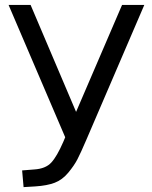

<svg xmlns="http://www.w3.org/2000/svg" viewBox="-20 -559 615 775"><path d="M472.7 -539.1H562.5L329.1 3.9Q305.7 58.6 292.5 84Q279.3 109.4 255.4 138.2Q231.4 167 200.7 178.7Q169.9 190.4 123 193.4L75.2 196.3L69.3 128.9L118.2 125Q164.1 122.1 187 97.2Q210 72.3 235.4 13.7L243.2 -4.9L14.6 -539.1H103.5L287.1 -107.4Z"/></svg>

Font: Min Sans
Style: Regular
Weight: 400
Designer: Jinseong-Kim, NotoSansCJK, Nunito
Foundry: Jinseong-Kim
Version: Version 1.400;Glyphs 3.1.2 (3151)